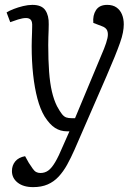

<svg xmlns="http://www.w3.org/2000/svg" viewBox="-20 -539 568 788"><path d="M286 75Q271 109 255.5 137Q240 165 220.5 186Q201 207 175.5 218Q150 229 116 229Q76 229 52.5 210.5Q29 192 29 163Q29 140 42.5 123.5Q56 107 83 102L98 129Q108 144 114.5 153.5Q121 163 128.5 167Q136 171 146 171Q164 171 178 161Q192 151 206.5 126.5Q221 102 238 61L265 0H255Q228 0 206 -14Q184 -28 163 -61Q145 -91 133.5 -134.5Q122 -178 116 -232.5Q110 -287 110 -350Q110 -363 110.5 -377.5Q111 -392 111.5 -406Q112 -420 112 -430Q113 -450 106.5 -457.5Q100 -465 87 -465Q73 -465 54 -459Q35 -453 22 -448L7 -488Q18 -495 36 -502Q54 -509 74.5 -514Q95 -519 113 -519Q151 -519 166 -497Q181 -475 180 -439Q180 -427 179.5 -414Q179 -401 178.5 -386.5Q178 -372 178 -354Q178 -292 181.5 -245Q185 -198 193 -163.5Q201 -129 214 -103Q226 -81 234.5 -70.5Q243 -60 252 -57Q261 -54 273 -54H288L407 -339Q417 -364 421 -382.5Q425 -401 420 -413.5Q415 -426 397 -432L363 -445Q360 -476 374 -497.5Q388 -519 420 -519Q443 -519 458 -508.5Q473 -498 480.5 -480Q488 -462 488 -439Q488 -424 484.5 -405.5Q481 -387 472.5 -363Q464 -339 450.5 -305.5Q437 -272 417 -226Z"/></svg>

Font: Literata Light
Style: Italic
Weight: 300
Italic angle: -2°
Designer: Latin by Veronika Burian and Jose Scaglione. Greek by Irene Vlachou. Cyrillic by Vera Evstafieva
Foundry: TypeTogether
Version: Version 3.103;gftools[0.9.29]